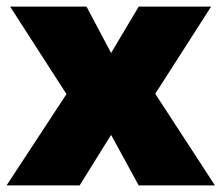

<svg xmlns="http://www.w3.org/2000/svg" viewBox="-21 -564 674 584"><path d="M9.8 -543.9H242.2L316.9 -402.8L400.9 -543.9H621.1L451.2 -278.8L632.8 0H400.9L316.9 -153.8L221.2 0H-1L181.2 -277.8Z"/></svg>

Font: Montserrat arm ExtraBold
Style: Regular
Weight: 800
Designer: Julieta Ulanovsky
Foundry: Julieta Ulanovsky
Version: Version 6.000;PS 006.000;hotconv 1.0.88;makeotf.lib2.5.64775